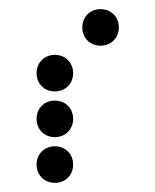

<svg xmlns="http://www.w3.org/2000/svg" viewBox="-20 -410 340 420"><path d="M200 -310C223 -310 240 -327 240 -350C240 -373 223 -390 200 -390C177 -390 160 -373 160 -350C160 -327 177 -310 200 -310ZM100 -210C123 -210 140 -227 140 -250C140 -273 123 -290 100 -290C77 -290 60 -273 60 -250C60 -227 77 -210 100 -210ZM100 -110C123 -110 140 -127 140 -150C140 -173 123 -190 100 -190C77 -190 60 -173 60 -150C60 -127 77 -110 100 -110ZM100 -10C123 -10 140 -27 140 -50C140 -73 123 -90 100 -90C77 -90 60 -73 60 -50C60 -27 77 -10 100 -10Z"/></svg>

Font: TINY 5x3 80
Style: Regular
Weight: 200
Designer: Jack Halten Fahnestock
Foundry: Velvetyne Type Foundry
Version: Version 1.002;hotconv 1.0.109;makeotfexe 2.5.65596